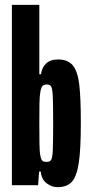

<svg xmlns="http://www.w3.org/2000/svg" viewBox="-20 -763 376 791"><path d="M148 -56H141L137 0H29V-743H142V-457H149Q152 -484 169.5 -501Q187 -518 219 -518Q260 -518 280 -493.5Q300 -469 306.5 -415Q313 -361 313 -256Q313 -147 304.5 -91.5Q296 -36 276 -14Q256 8 217 8Q193 8 172 -8Q151 -24 148 -56ZM199 -255Q199 -335 197.5 -366Q196 -397 191 -406Q186 -415 173 -415Q161 -415 155 -408.5Q149 -402 146 -383Q143 -368 142.5 -334.5Q142 -301 142 -258Q142 -210 142.5 -174Q143 -138 146 -123Q149 -106 154.5 -101Q160 -96 172 -96Q186 -96 191 -105Q196 -114 197.5 -144.5Q199 -175 199 -255Z"/></svg>

Font: Saira Ultra Condensed ExtraBold
Style: Regular
Weight: 800
Width: 1
Designer: Hector Gatti with collaboration of the Omnibus-Type team
Foundry: Omnibus-Type
Version: Version 1.001; ttfautohint (v1.8)